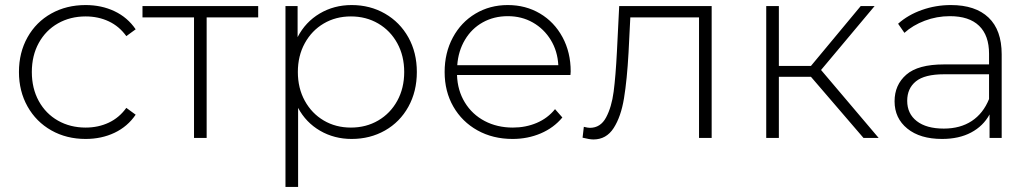

<svg xmlns="http://www.w3.org/2000/svg" viewBox="-20 -546 4080 760"><path d="M55 -261Q55 -338 89 -398.5Q123 -459 183 -492.5Q243 -526 319 -526Q382 -526 433.5 -501.5Q485 -477 517 -430L480 -403Q452 -442 410.5 -461.5Q369 -481 319 -481Q258 -481 209.5 -453.5Q161 -426 133.5 -376Q106 -326 106 -261Q106 -196 133.5 -146Q161 -96 209.5 -68.5Q258 -41 319 -41Q369 -41 410.5 -60.5Q452 -80 480 -119L517 -92Q485 -45 433.5 -20.5Q382 4 319 4Q243 4 183 -30Q123 -64 89 -124.5Q55 -185 55 -261Z M1002 -477H798V0H748V-477H544V-522H1002Z M1630 -261Q1630 -184 1596.5 -123.5Q1563 -63 1504 -29.5Q1445 4 1372 4Q1303 4 1247 -28.5Q1191 -61 1160 -119V194H1110V-522H1158V-399Q1189 -459 1245.5 -492.5Q1302 -526 1372 -526Q1445 -526 1504 -492Q1563 -458 1596.5 -398Q1630 -338 1630 -261ZM1580 -261Q1580 -325 1552.5 -375Q1525 -425 1477 -453Q1429 -481 1369 -481Q1309 -481 1261.5 -453Q1214 -425 1186.5 -375Q1159 -325 1159 -261Q1159 -197 1186.5 -147Q1214 -97 1261.5 -69Q1309 -41 1369 -41Q1429 -41 1477 -69Q1525 -97 1552.5 -147Q1580 -197 1580 -261Z M2238 -249H1789Q1791 -188 1820 -140.5Q1849 -93 1898.5 -67Q1948 -41 2010 -41Q2061 -41 2104.5 -59.5Q2148 -78 2177 -114L2206 -81Q2172 -40 2120.5 -18Q2069 4 2009 4Q1931 4 1870 -30Q1809 -64 1774.5 -124Q1740 -184 1740 -261Q1740 -337 1772.5 -397.5Q1805 -458 1862 -492Q1919 -526 1990 -526Q2061 -526 2117.5 -492.5Q2174 -459 2206.5 -399Q2239 -339 2239 -263ZM1790 -288H2190Q2187 -344 2160 -388Q2133 -432 2089 -457Q2045 -482 1990 -482Q1935 -482 1891 -457.5Q1847 -433 1820.5 -388.5Q1794 -344 1790 -288Z M2797 -522V0H2747V-477H2475L2468 -338Q2462 -230 2450 -157Q2438 -84 2409 -39Q2380 6 2329 6Q2314 6 2286 -1L2291 -44Q2307 -40 2315 -40Q2357 -40 2379 -81Q2401 -122 2409 -183Q2417 -244 2422 -342L2431 -522Z M3190 -242H3063V0H3013V-522H3063V-285H3190L3387 -522H3442L3230 -269L3458 0H3398Z M3945 -331V0H3897V-93Q3872 -47 3824 -21.5Q3776 4 3709 4Q3622 4 3571.5 -37Q3521 -78 3521 -145Q3521 -210 3567.5 -250.5Q3614 -291 3716 -291H3895V-333Q3895 -406 3855.5 -444Q3816 -482 3740 -482Q3688 -482 3640.5 -464Q3593 -446 3560 -416L3535 -452Q3574 -487 3629 -506.5Q3684 -526 3744 -526Q3841 -526 3893 -476.5Q3945 -427 3945 -331ZM3895 -154V-252H3717Q3640 -252 3605.5 -224Q3571 -196 3571 -147Q3571 -96 3609 -66.5Q3647 -37 3716 -37Q3781 -37 3826.5 -67Q3872 -97 3895 -154Z"/></svg>

Font: Montserrat Atlas Light
Style: Regular
Weight: 300
Designer: Julieta Ulanovsky
Foundry: Julieta Ulanovsky
Version: Version 7.200